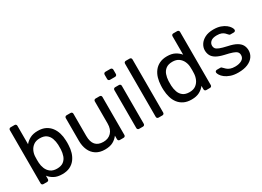

<svg xmlns="http://www.w3.org/2000/svg" viewBox="-22 -1392 2832 2078"><g transform="rotate(-30 1393.5 -353.5)"><path d="M330.9 10Q270.7 10 231.1 -11.4Q191.4 -32.8 166.6 -65.4V-22.9Q166.6 -12.7 160.2 -6.4Q153.9 0 143.7 0H98Q87.8 0 81.4 -6.4Q75.1 -12.7 75.1 -22.9V-687.1Q75.1 -697.3 81.4 -703.6Q87.8 -710 98 -710H146.5Q156.7 -710 163.1 -703.6Q169.4 -697.3 169.4 -687.1V-457Q194.2 -487.9 233.4 -509Q272.6 -530 330.9 -530Q387.1 -530 426.6 -510.3Q466.1 -490.6 491.8 -456.9Q517.4 -423.2 530.4 -380.2Q543.3 -337.1 544.5 -290.2Q545.5 -273.9 545.5 -260.2Q545.5 -246.4 544.5 -229.9Q543.1 -182.4 530.2 -139.2Q517.2 -96 491.6 -62.4Q465.9 -28.8 426.5 -9.4Q387.1 10 330.9 10ZM310.4 -70.7Q361.9 -70.7 391.4 -93.1Q420.9 -115.6 434 -152.1Q447 -188.7 449 -231.1Q450.4 -260 449 -288.9Q447 -331.3 434 -367.9Q420.9 -404.4 391.4 -426.9Q361.9 -449.3 310.4 -449.3Q262.6 -449.3 231.7 -427.1Q200.9 -404.8 185.7 -371.1Q170.4 -337.3 169.4 -301.8Q168.4 -285.5 168.4 -263.3Q168.4 -241.1 169.4 -224.6Q171.2 -187.9 185.5 -152.5Q199.7 -117.2 230.2 -93.9Q260.7 -70.7 310.4 -70.7Z M863.1 10Q798.5 10 754 -18.5Q709.5 -46.9 686.9 -97.8Q664.3 -148.6 664.3 -214.6V-497.1Q664.3 -507.3 670.6 -513.6Q677 -520 687.2 -520H736.8Q747 -520 753.4 -513.6Q759.7 -507.3 759.7 -497.1V-219.9Q759.7 -70.7 890.2 -70.7Q952.4 -70.7 989.8 -110.3Q1027.1 -149.9 1027.1 -219.9V-497.1Q1027.1 -507.3 1033.5 -513.6Q1039.9 -520 1050.1 -520H1099.5Q1109.7 -520 1116.1 -513.6Q1122.4 -507.3 1122.4 -497.1V-22.9Q1122.4 -12.7 1116.1 -6.4Q1109.7 0 1099.5 0H1052.9Q1042.7 0 1036.3 -6.4Q1029.9 -12.7 1029.9 -22.9V-67.3Q1003.3 -31.9 964.6 -11Q925.9 10 863.1 10Z M1294.2 0Q1284 0 1277.6 -6.4Q1271.3 -12.7 1271.3 -22.9V-497.1Q1271.3 -507.3 1277.6 -513.6Q1284 -520 1294.2 -520H1341.6Q1351.7 -520 1358.1 -513.6Q1364.5 -507.3 1364.5 -497.1V-22.9Q1364.5 -12.7 1358.1 -6.4Q1351.7 0 1341.6 0ZM1286.2 -617.3Q1276 -617.3 1269.6 -623.6Q1263.3 -630 1263.3 -640.2V-693.7Q1263.3 -703.9 1269.6 -710.7Q1276 -717.5 1286.2 -717.5H1348.7Q1358.9 -717.5 1365.7 -710.7Q1372.5 -703.9 1372.5 -693.7V-640.2Q1372.5 -630 1365.7 -623.6Q1358.9 -617.3 1348.7 -617.3Z M1537 0Q1526.8 0 1520.4 -6.4Q1514.1 -12.7 1514.1 -22.9V-687.1Q1514.1 -697.3 1520.4 -703.6Q1526.8 -710 1537 -710H1584.4Q1594.6 -710 1600.9 -703.6Q1607.3 -697.3 1607.3 -687.1V-22.9Q1607.3 -12.7 1600.9 -6.4Q1594.6 0 1584.4 0Z M1946.3 10Q1891.1 10 1851.2 -9.4Q1811.3 -28.8 1785.6 -62.4Q1759.9 -96 1747.4 -139.2Q1734.9 -182.4 1732.7 -229.9Q1731.7 -246.4 1731.7 -260.2Q1731.7 -273.9 1732.7 -290.2Q1734.7 -337.1 1747.2 -380.2Q1759.8 -423.2 1785.4 -456.9Q1811.1 -490.6 1851.1 -510.3Q1891.1 -530 1946.3 -530Q2004.6 -530 2043.8 -509Q2082.9 -487.9 2107.8 -457V-687.1Q2107.8 -697.3 2114.1 -703.6Q2120.5 -710 2130.7 -710H2179.2Q2189.4 -710 2195.7 -703.6Q2202.1 -697.3 2202.1 -687.1V-22.9Q2202.1 -12.7 2195.7 -6.4Q2189.4 0 2179.2 0H2133.5Q2123.3 0 2116.9 -6.4Q2110.6 -12.7 2110.6 -22.9V-65.4Q2085.8 -32.8 2046.1 -11.4Q2006.4 10 1946.3 10ZM1966.7 -70.7Q2016.6 -70.7 2047 -93.9Q2077.4 -117.2 2092.1 -152.5Q2106.8 -187.9 2107.8 -224.6Q2108.9 -241.1 2108.9 -263.3Q2108.9 -285.5 2107.8 -301.8Q2106.8 -337.3 2091.5 -371.1Q2076.3 -404.8 2045.8 -427.1Q2015.4 -449.3 1966.7 -449.3Q1916.2 -449.3 1886.2 -426.9Q1856.2 -404.4 1843.2 -367.9Q1830.2 -331.3 1828.2 -288.9Q1826.8 -260 1828.2 -231.1Q1830.2 -188.7 1843.2 -152.1Q1856.2 -115.6 1886.2 -93.1Q1916.2 -70.7 1966.7 -70.7Z M2531.1 10Q2475.3 10 2435.4 -4.1Q2395.4 -18.2 2370 -38.2Q2344.6 -58.3 2332.5 -78.3Q2320.3 -98.4 2319.3 -110.2Q2318.3 -121.2 2326.2 -127.2Q2334.1 -133.2 2341.7 -133.2H2386.5Q2391.6 -133.2 2395.4 -131.6Q2399.2 -129.9 2405.1 -122.6Q2418.1 -108.6 2433.9 -94.6Q2449.7 -80.6 2473.4 -72Q2497.1 -63.4 2532.4 -63.4Q2582.6 -63.4 2615.7 -82.8Q2648.8 -102.2 2648.8 -140.1Q2648.8 -164.6 2635.2 -179.7Q2621.6 -194.8 2587.5 -206.8Q2553.4 -218.8 2492.8 -231.8Q2433 -245.7 2397.9 -266.3Q2362.8 -286.9 2348.1 -315.7Q2333.4 -344.4 2333.4 -380.1Q2333.4 -416.6 2355.1 -451.2Q2376.8 -485.7 2419.4 -507.8Q2462.1 -530 2526.2 -530Q2577.7 -530 2614.7 -516.8Q2651.7 -503.6 2675.9 -484.5Q2700.1 -465.3 2712 -446Q2723.9 -426.7 2724.9 -413.8Q2725.9 -403.6 2718.9 -397.3Q2711.9 -390.9 2702.9 -390.9H2661.1Q2654.2 -390.9 2649.6 -393.7Q2644.9 -396.6 2641.3 -401.4Q2630.6 -414.4 2617.1 -427.2Q2603.7 -440 2582.5 -448.3Q2561.4 -456.6 2526.1 -456.6Q2476 -456.6 2451.2 -435.9Q2426.4 -415.1 2426.4 -382.9Q2426.4 -363.6 2437.3 -348.7Q2448.2 -333.9 2479.3 -321.7Q2510.4 -309.6 2571.4 -295.9Q2636.9 -282.6 2675 -260.9Q2713.1 -239.2 2729.2 -209.9Q2745.2 -180.6 2745.2 -143.3Q2745.2 -100.9 2720.9 -65.9Q2696.5 -31 2648.6 -10.5Q2600.7 10 2531.1 10Z"/></g></svg>

Font: Rubik Light
Style: Regular
Weight: 300
Designer: Hubert and Fischer
Foundry: Hubert and Fischer
Version: Version 2.300;gftools[0.9.30]